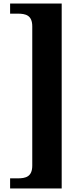

<svg xmlns="http://www.w3.org/2000/svg" viewBox="-20 -819 462 1083"><path d="M37 244H328V-799H37V-742H80C125 -742 162 -733 162 -670V115C162 178 125 187 80 187H37Z"/></svg>

Font: Noto Serif Malayalam ExtraBold
Style: Regular
Weight: 800
Designer: Indian type Foundry, Jelle Bosma, Monotype Design Team
Foundry: Monotype Imaging Inc.
Version: Version 2.104